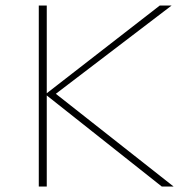

<svg xmlns="http://www.w3.org/2000/svg" viewBox="-20 -678 690 698"><path d="M611 0H568L150 -331V0H121V-658H150V-339L561 -658H604L183 -337Z"/></svg>

Font: EauTestInfant Extralight
Style: Regular
Weight: 250
Designer: Christian Thalmann (Catharsis Fonts)
Version: Version 0.001;PS 000.001;hotconv 1.0.88;makeotf.lib2.5.64775